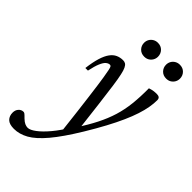

<svg xmlns="http://www.w3.org/2000/svg" viewBox="-350 -723 1070 1070"><g transform="rotate(45 185.0 -188.5)"><path d="M53.5 -256.5H33Q39.5 -308.5 50.2 -343.2Q61 -378 75.8 -398.2Q90.5 -418.5 109.5 -427.2Q128.5 -436 151.5 -436Q163 -436 171.2 -430.8Q179.5 -425.5 186.2 -411.5Q193 -397.5 198.5 -371.5Q204.5 -345.5 211.5 -295.2Q218.5 -245 228.5 -163.8Q238.5 -82.5 252.5 37L189 84.5Q180 5 172.8 -54.2Q165.5 -113.5 160 -157Q154.5 -200.5 150 -233Q145.5 -265.5 141.5 -291Q136 -325.5 132.5 -341.5Q129 -357.5 125.8 -362Q122.5 -366.5 117 -366.5Q105.5 -366.5 94.2 -357Q83 -347.5 72.8 -323.5Q62.5 -299.5 53.5 -256.5ZM212 34.5 228.5 16.5Q269 -45 295.2 -97Q321.5 -149 336.8 -199Q352 -249 358 -304Q364 -359 363.5 -427Q379.5 -432.5 392.2 -434.2Q405 -436 417 -436Q430 -436 436.8 -430.5Q443.5 -425 443.5 -412.5Q443.5 -386.5 438.2 -356Q433 -325.5 421.2 -289.2Q409.5 -253 390.2 -209.8Q371 -166.5 343.2 -114.8Q315.5 -63 278 -1Q215.5 102 166.5 160Q117.5 218 75.5 241.5Q33.5 265 -9 265Q-45.5 265 -61.8 248.8Q-78 232.5 -78 206Q-78 185.5 -66.2 172.5Q-54.5 159.5 -37.5 159.5Q-33 159.5 -27.5 163.5Q-22 167.5 -8 182Q6.5 196 18.2 201.2Q30 206.5 41 206.5Q59.5 206.5 88 185Q116.5 163.5 149 124.8Q181.5 86 212 34.5ZM220 -533Q195.5 -533 180.2 -549Q165 -565 165 -587.5Q165 -602.5 172 -614.8Q179 -627 191.5 -634.5Q204 -642 220 -642Q244.5 -642 259.8 -626Q275 -610 275 -587.5Q275 -572.5 268 -560.2Q261 -548 248.8 -540.5Q236.5 -533 220 -533ZM393 -533Q368.5 -533 353.2 -549Q338 -565 338 -587.5Q338 -602.5 345 -614.8Q352 -627 364.5 -634.5Q377 -642 393 -642Q417.5 -642 432.8 -626Q448 -610 448 -587.5Q448 -572.5 441 -560.2Q434 -548 421.8 -540.5Q409.5 -533 393 -533Z"/></g></svg>

Font: Newsreader Text
Style: Italic
Weight: 400
Italic angle: -17°
Designer: Hugues Gentile
Foundry: Production Type
Version: Version 1.001